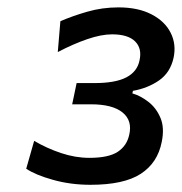

<svg xmlns="http://www.w3.org/2000/svg" viewBox="-20 -792 493 520"><path d="M225 -291.5Q171.5 -291.5 124 -304.8Q76.5 -318 51 -335L72.5 -410.5Q106.5 -390.5 145.2 -377.5Q184 -364.5 222 -364.5Q274 -364.5 298.8 -380.8Q323.5 -397 330 -427Q339 -465.5 311.8 -487.5Q284.5 -509.5 226.5 -509.5H175.5L187.5 -567H236Q292.5 -567 322.2 -582.5Q352 -598 358 -629Q365 -661 345.8 -680Q326.5 -699 283.5 -699Q254.5 -699 216.5 -686Q178.5 -673 136.5 -651L143.5 -734.5Q175.5 -748.5 216 -760.2Q256.5 -772 301 -772Q354 -772 390.2 -753.2Q426.5 -734.5 442.2 -703.2Q458 -672 450 -635Q441 -595 410.5 -574Q380 -553 340 -546L338.5 -539Q360 -533 381.5 -516.5Q403 -500 414.5 -473Q426 -446 418 -407.5Q407 -351 361.2 -321.2Q315.5 -291.5 225 -291.5Z"/></svg>

Font: Commissioner Medium
Style: Italic
Weight: 500
Italic angle: -12°
Designer: Kostas Bartsokas
Foundry: Kostas Bartsokas
Version: Version 1.000; ttfautohint (v1.8.3)